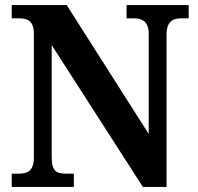

<svg xmlns="http://www.w3.org/2000/svg" viewBox="-20 -734 776 754"><path d="M26 0H270V-52H240C203 -52 183 -60 183 -117V-557L541 0H634V-597C634 -649 658 -662 692 -662H721V-714H477V-662H506C538 -662 564 -650 564 -601V-208L242 -714H26V-662H55C86 -662 113 -654 113 -601V-117C113 -60 87 -52 49 -52H26Z"/></svg>

Font: Noto Serif Ethiopic SemiCondensed
Style: Bold
Weight: 700
Width: 4
Designer: Monotype Design Team
Foundry: Monotype Imaging Inc.
Version: Version 2.102